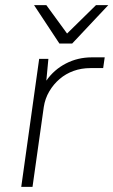

<svg xmlns="http://www.w3.org/2000/svg" viewBox="-20 -730 443 750"><path d="M133 -500H169L161 -415Q191 -458 237.5 -482Q284 -506 339 -506H389L383 -464H333Q298 -464 267.5 -453Q237 -442 213 -421.5Q189 -401 172.5 -373Q156 -345 151 -312L107 0H63ZM113 -710H161L242 -599L355 -710H403L262 -560H212Z"/></svg>

Font: Retni Sans Light
Style: Italic
Weight: 300
Italic angle: -8°
Designer: Vitaly Kuzmin
Foundry: ParaType Ltd.
Version: Version 1.00;June 10, 2019;FontCreator 11.5.0.2425 64-bit; t